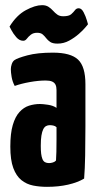

<svg xmlns="http://www.w3.org/2000/svg" viewBox="-20 -714 378 744"><path d="M162 10Q134 10 108.5 5Q83 0 63 -16Q43 -32 31.5 -63Q20 -94 20 -146Q20 -197 29.5 -229.5Q39 -262 55.5 -280Q72 -298 92.5 -304.5Q113 -311 135 -311Q146 -311 166 -308Q186 -305 199 -296Q199 -296 199 -307.5Q199 -319 199 -335Q199 -351 199 -365Q199 -378 195 -386Q191 -394 182 -398Q173 -402 157 -402Q129 -402 95.5 -396Q62 -390 37 -381Q28 -398 25 -416Q22 -434 22 -446Q22 -455 25.5 -465.5Q29 -476 36 -481Q47 -489 86 -499.5Q125 -510 185 -510Q254 -510 282.5 -483Q311 -456 311 -388V-341Q311 -284 311 -224Q311 -164 310 -111.5Q309 -59 306 -22Q281 -7 244 1.5Q207 10 162 10ZM170 -82Q177 -82 185 -84.5Q193 -87 197 -92Q198 -103 198.5 -125.5Q199 -148 199 -174Q199 -200 199 -221Q194 -226 186.5 -227.5Q179 -229 173 -229Q165 -229 158.5 -225.5Q152 -222 147.5 -213Q143 -204 140.5 -188.5Q138 -173 138 -149Q138 -131 139.5 -118.5Q141 -106 144.5 -97.5Q148 -89 154.5 -85.5Q161 -82 170 -82ZM203 -545Q184 -545 174.5 -551.5Q165 -558 159 -566Q153 -574 145.5 -580.5Q138 -587 124 -587Q109 -587 99.5 -579.5Q90 -572 84 -564Q78 -556 70 -556Q55 -556 43 -570Q31 -584 24 -597.5Q17 -611 17 -611Q44 -655 80 -674.5Q116 -694 143 -694Q158 -694 168 -687.5Q178 -681 185.5 -672.5Q193 -664 202 -657.5Q211 -651 225 -651Q247 -651 256 -659Q265 -667 270.5 -674.5Q276 -682 285 -682Q296 -682 304 -666.5Q312 -651 316.5 -635.5Q321 -620 321 -620Q321 -620 311.5 -608.5Q302 -597 285.5 -582.5Q269 -568 248 -556.5Q227 -545 203 -545Z"/></svg>

Font: Yanone Kaffeesatz ExtraLight
Style: Bold
Weight: 700
Version: Version 2.003